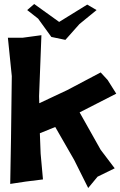

<svg xmlns="http://www.w3.org/2000/svg" viewBox="-20 -899 602 962"><path d="M116.2 -848.6 170.9 -805.7 237.3 -713.9 307.6 -699.2 377.9 -778.3 463.9 -848.6 417 -876 276.4 -789.1 151.4 -878.9ZM19.5 -710 39.1 -517.6 35.2 -209 31.2 22.5 109.4 10.7 195.3 0 183.6 -128.9 179.7 -231.4 256.8 -262.7 351.6 -97.7 421.9 43 468.8 -13.7 554.7 -55.7 484.4 -148.4 378.9 -335.9 562.5 -429.7 519.5 -498 484.4 -536.1 316.4 -447.3 176.8 -381.8 175.8 -417 187.5 -722.7 93.8 -710Z"/></svg>

Font: MaokenAssortedSans-Lite
Style: Lite
Weight: 400
Version: Version 1.400